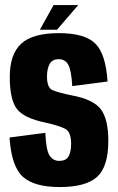

<svg xmlns="http://www.w3.org/2000/svg" viewBox="-20 -732 466 756"><path d="M215 4.5Q115 4.5 70 -36Q25 -76.5 17.5 -190.5L158.5 -209Q161.5 -140.5 175.2 -119.5Q189 -98.5 213.5 -98.5Q239 -98.5 249.5 -115.5Q260 -132.5 260 -165.5Q260 -211 238.8 -223.5Q217.5 -236 160 -249Q74 -266.5 46.2 -303.5Q18.5 -340.5 18.5 -429Q18.5 -518.5 63.5 -560Q108.5 -601.5 212 -601.5Q314 -601.5 355.2 -560.5Q396.5 -519.5 403.5 -411L264.5 -393Q261 -455 248.8 -477Q236.5 -499 211 -499Q186 -499 175.5 -480.2Q165 -461.5 165 -430.5Q165 -386.5 187 -377Q209 -367.5 264.5 -356Q347.5 -340.5 377 -301.8Q406.5 -263 406.5 -177Q406.5 -76 362.5 -35.8Q318.5 4.5 215 4.5ZM137 -615 191 -712H288L204.5 -615Z"/></svg>

Font: Anybody Condensed Regular
Style: Bold
Weight: 700
Width: 3
Designer: Tyler Finck
Foundry: Etcetera Type Company
Version: Version 1.010; ttfautohint (v1.8.3) -l 8 -r 50 -G 200 -x 14 